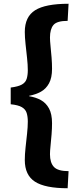

<svg xmlns="http://www.w3.org/2000/svg" viewBox="-20 -871 423 1022"><path d="M340 131Q220 131 166 96Q112 61 112 -19Q112 -49 116 -85.5Q120 -122 124 -159Q128 -196 128 -224Q128 -250 122 -269.5Q116 -289 96.5 -300.5Q77 -312 37 -316V-405Q77 -410 96.5 -421Q116 -432 122 -451.5Q128 -471 128 -497Q128 -526 124 -562.5Q120 -599 116 -636Q112 -673 112 -701Q112 -782 167 -816.5Q222 -851 345 -851L340 -760Q283 -760 264.5 -738Q246 -716 246 -671Q246 -654 249 -625.5Q252 -597 254.5 -565Q257 -533 257 -505Q257 -457 241 -427.5Q225 -398 198 -383Q171 -368 135 -361V-359Q171 -353 198 -338Q225 -323 241 -293.5Q257 -264 257 -215Q257 -188 254.5 -155.5Q252 -123 249 -95Q246 -67 246 -50Q246 -5 267 17.5Q288 40 345 40Z"/></svg>

Font: Murecho Thin ExtraBold
Style: Regular
Weight: 800
Version: Version 1.010